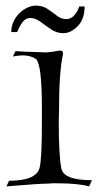

<svg xmlns="http://www.w3.org/2000/svg" viewBox="-20 -660 347 683"><path d="M3 3 12 -17Q110 -17 121 -64Q125 -79 127 -119.5Q129 -160 129 -227V-276Q129 -431 108 -450Q89 -463 60 -463Q53 -463 44.5 -462Q36 -461 26 -459L35 -478Q47 -477 72 -476Q97 -475 134 -474Q141 -473 149.5 -474Q158 -475 168 -476Q179 -478 185 -479Q191 -480 193 -480Q204 -480 204 -472V-467Q197 -436 193.5 -386Q190 -336 190 -268L189 -227Q189 -109 198 -62Q205 -19 307 -19L297 3Q259 -8 180 -8Q174 -8 167.5 -8Q161 -8 153 -7Q137 -7 99.5 -4.5Q62 -2 3 3ZM205 -542Q182 -542 162 -555.5Q142 -569 124 -582.5Q106 -596 88 -596Q71 -596 60 -581Q49 -566 41 -546H20Q20 -571 33 -592.5Q46 -614 66.5 -627Q87 -640 108 -640Q132 -640 149.5 -628Q167 -616 182.5 -604Q198 -592 216 -592Q233 -592 245 -606.5Q257 -621 262 -637H281Q281 -592 256.5 -567Q232 -542 205 -542Z"/></svg>

Font: Gideon Roman
Style: Regular
Weight: 400
Designer: Robert E. Leuschke
Foundry: Robert E. Leuschke
Version: Version 2.010